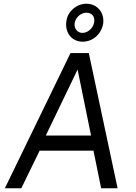

<svg xmlns="http://www.w3.org/2000/svg" viewBox="-20 -1007 727 1027"><path d="M532 -882C539 -940 500 -987 442 -987C390 -987 341 -946 335 -893C326 -831 365 -784 422 -784C477 -784 523 -825 532 -882ZM484 -890C480 -859 452 -831 421 -831C395 -831 376 -854 379 -881C383 -914 413 -939 442 -939C470 -939 488 -920 484 -890ZM6 0H94L192 -201H480L521 0H609L455 -723H357ZM225 -282 395 -635 467 -282Z"/></svg>

Font: United Sans
Style: Italic
Weight: 400
Italic angle: -8°
Designer: Pablo Impallari, Rodrigo Fuenzalida (Modified by Dan O. Williams)
Version: Version 1.000;PS 001.000;hotconv 1.0.88;makeotf.lib2.5.64775